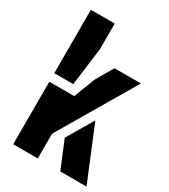

<svg xmlns="http://www.w3.org/2000/svg" viewBox="-195 -894 873 989"><g transform="rotate(30 241.5 -400.0)"><path d="M47 -423V-800H189V-648L160 -423ZM47 0V-372H195L244 -499L303 -600H460L193 -147V0ZM260 -162 352 -318 483 0H327Z"/></g></svg>

Font: Big Shoulders Stencil Text Black
Style: Regular
Weight: 900
Designer: Patric King
Foundry: XO Type Co
Version: Version 1.000